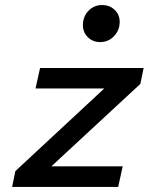

<svg xmlns="http://www.w3.org/2000/svg" viewBox="-20 -742 620 762"><path d="M28 0 41 -63 394 -391H121L139 -472H550L537 -409L184 -82H467L449 0ZM378 -575Q348 -575 328.5 -594.5Q309 -614 309 -642Q309 -676 331 -699Q353 -722 385 -722Q415 -722 435 -703Q455 -684 455 -655Q455 -622 432.5 -598.5Q410 -575 378 -575Z"/></svg>

Font: Sometype Mono Medium
Style: Italic
Weight: 500
Italic angle: -12°
Monospace: yes
Designer: Ryoichi Tsunekawa
Foundry: Dharma Type
Version: Version 1.000; ttfautohint (v1.8.3)